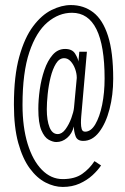

<svg xmlns="http://www.w3.org/2000/svg" viewBox="-20 -728 494 759"><path d="M228 11Q194.5 11 160.2 -6.5Q126 -24 97.8 -62.2Q69.5 -100.5 52.2 -162.8Q35 -225 35 -314.5Q35 -427.5 56 -503.2Q77 -579 110.8 -624Q144.5 -669 184 -688.5Q223.5 -708 260 -708Q311 -708 348.8 -679Q386.5 -650 407 -586Q427.5 -522 427.5 -416.5Q427.5 -352.5 413 -296.5Q398.5 -240.5 371.8 -205.8Q345 -171 309 -171Q285.5 -171 278.8 -189.5Q272 -208 272 -228Q264.5 -199 245.2 -182.8Q226 -166.5 202.5 -166.5Q189 -166.5 172.2 -175.8Q155.5 -185 143.5 -213.2Q131.5 -241.5 131.5 -297.5Q131.5 -333 137.2 -374Q143 -415 155.5 -451.5Q168 -488 188.2 -511.2Q208.5 -534.5 237.5 -534.5Q265.5 -534.5 277 -515.8Q288.5 -497 290 -484.5L293.5 -523.5H323.5L301 -266.5Q300.5 -260 300.2 -253.8Q300 -247.5 300 -242Q300 -228 303 -217.8Q306 -207.5 316.5 -207.5Q339.5 -207.5 356.8 -236.8Q374 -266 383.8 -313.8Q393.5 -361.5 393.5 -417.5Q393.5 -677.5 264.5 -677.5Q212.5 -677.5 167.8 -639.8Q123 -602 96 -521.8Q69 -441.5 69 -313.5Q69 -225.5 89.2 -159.5Q109.5 -93.5 145.5 -56.8Q181.5 -20 228 -20Q275.5 -20 304.8 -40.5Q334 -61 353.5 -91L379.5 -74Q367 -55 345.5 -35.2Q324 -15.5 294.5 -2.2Q265 11 228 11ZM208 -198Q225 -198 239 -217.2Q253 -236.5 262 -261.2Q271 -286 272.5 -302L283.5 -420Q283.5 -437.5 277 -455.5Q270.5 -473.5 259.2 -485.8Q248 -498 233.5 -498Q214.5 -498 201.2 -476.5Q188 -455 180 -422.5Q172 -390 168.5 -355.8Q165 -321.5 165 -296Q165 -252 175.8 -225Q186.5 -198 208 -198Z"/></svg>

Font: Imbue 10pt Thin
Style: Regular
Weight: 100
Designer: Tyler Finck
Foundry: Etcetera Type Company
Version: Version 1.102; ttfautohint (v1.8.3)